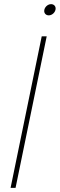

<svg xmlns="http://www.w3.org/2000/svg" viewBox="-20 -905 288 925"><path d="M205 -730H181L31 0H55ZM193 -852C193 -840 202 -831 215 -831C232 -831 248 -847 248 -864C248 -876 239 -885 226 -885C209 -885 193 -869 193 -852Z"/></svg>

Font: Nacelle Thin
Style: Italic
Weight: 100
Italic angle: -12°
Designer: Sora Sagano
Foundry: Sora Sagano
Version: Version 1.000;FEAKit 1.0